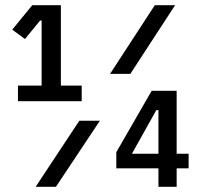

<svg xmlns="http://www.w3.org/2000/svg" viewBox="-20 -718 768 738"><path d="M49 -329V-389H140V-639H134L76 -568L27 -604L104 -698H214V-389H294V-329ZM403 -434 575 -698H653L481 -434ZM117 0 285 -254H364L195 0ZM589 0V-71H427V-133L563 -369H659V-127H705V-71H659V0ZM589 -295H581L487 -127H589Z"/></svg>

Font: IBM Plex Sans Cond Medm
Style: Regular
Weight: 500
Width: 3
Designer: Mike Abbink, Paul van der Laan, Pieter van Rosmalen
Foundry: Bold Monday
Version: Version 1.3